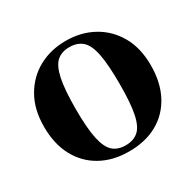

<svg xmlns="http://www.w3.org/2000/svg" viewBox="-118 -624 779 766"><g transform="rotate(-30 271.0 -240.5)"><path d="M271 14Q197 14 141.5 -17Q86 -48 55.5 -105Q25 -162 25 -241Q25 -320 57.5 -377Q90 -434 145.5 -464.5Q201 -495 271 -495Q341 -495 396.5 -464.5Q452 -434 484.5 -377.5Q517 -321 517 -241Q517 -162 486.5 -104.5Q456 -47 401 -16.5Q346 14 271 14ZM271 -14Q307 -14 329.5 -33.5Q352 -53 362 -102Q372 -151 372 -239Q372 -328 362 -377.5Q352 -427 329.5 -446.5Q307 -466 271 -466Q235 -466 213 -446.5Q191 -427 180.5 -377.5Q170 -328 170 -239Q170 -151 180.5 -102Q191 -53 213 -33.5Q235 -14 271 -14Z"/></g></svg>

Font: DM Serif Text
Style: Regular
Weight: 400
Designer: Colophon Foundry, Frank Grießhammer
Foundry: Colophon Foundry
Version: Version 5.200; ttfautohint (v1.8.3)